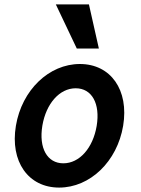

<svg xmlns="http://www.w3.org/2000/svg" viewBox="-20 -840 640 870"><path d="M248 10C388 10 511 -108 538 -270C565 -432 482 -550 342 -550C202 -550 79 -432 52 -270C25 -108 108 10 248 10ZM267 -100C194 -100 155 -169 172 -271C189 -371 250 -440 323 -440C396 -440 435 -371 418 -269C401 -169 340 -100 267 -100ZM428 -620 383 -820H233L328 -620Z"/></svg>

Font: CommitMono
Style: Bold Italic
Weight: 700
Monospace: yes
Designer: Eigil Nikolajsen
Foundry: Eigil Nikolajsen
Version: Version 1.143